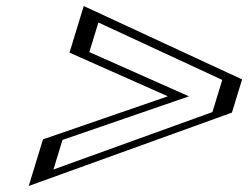

<svg xmlns="http://www.w3.org/2000/svg" viewBox="-20 -733 819 634"><path d="M148.2 -277 548.4 -415 233.2 -555 276.6 -697 755.7 -475 719.6 -357 104.8 -135ZM160 -266.7 589.8 -414.9 251.3 -565.2 284.8 -674.7 737.6 -464.9 707.7 -367.1 126.6 -157.3ZM160 -266.7 126.6 -157.3 707.7 -367.1 737.6 -464.9 284.8 -674.7 251.3 -565.2 589.8 -414.9ZM148.2 -277 104.8 -135 719.6 -357 755.7 -475 276.6 -697 233.2 -555 548.4 -415ZM186.3 -270.9 604 -414.9 275 -561 304.9 -658.7 713.9 -469.1 681.4 -362.9 156.5 -173.3ZM121.9 -272.8 74.9 -118.9 745.9 -361.2 779.4 -470.8 256.5 -713.1 209.5 -559.2 534.2 -415Z"/></svg>

Font: Hussar Outliner
Style: Obl
Weight: 700
Foundry: Cannot Into Space Fonts
Version: Version 0.92